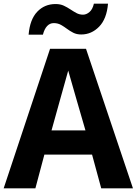

<svg xmlns="http://www.w3.org/2000/svg" viewBox="-20 -1027 745 1047"><path d="M0 0 253 -761H449L705 0H532L482 -184H222L173 0ZM261 -316H446L395 -492L352 -642L310 -492ZM136 -838Q143 -921 183 -963Q223 -1005 283 -1005Q309 -1005 328 -996Q347 -987 363.5 -976Q380 -965 396.5 -956Q413 -947 433 -947Q451 -947 468 -961.5Q485 -976 492 -1007H569Q562 -924 520.5 -881.5Q479 -839 423 -839Q398 -839 379.5 -848.5Q361 -858 345 -870Q329 -882 312 -891.5Q295 -901 273 -901Q252 -901 237 -885Q222 -869 214 -838Z"/></svg>

Font: Menbere
Style: Regular
Weight: 400
Designer: Aleme Tadesse
Foundry: Sorkin Type Co
Version: Version 1.000